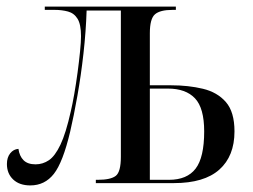

<svg xmlns="http://www.w3.org/2000/svg" viewBox="-20 -556 768 583"><path d="M72 7Q39 7 20 -11Q1 -29 1 -58Q1 -78 11 -90.5Q21 -103 36 -104Q39 -82 51.5 -69.5Q64 -57 88 -57Q110 -57 128.5 -69.5Q147 -82 163.5 -116.5Q180 -151 195 -218Q200 -239 205.5 -270.5Q211 -302 215.5 -335.5Q220 -369 223 -399Q226 -429 226 -446Q226 -482 215.5 -499Q205 -516 186.5 -521Q168 -526 146 -526H116V-536H514V-526H504Q466 -526 450.5 -512.5Q435 -499 435 -455V-297H500Q552 -297 596 -286.5Q640 -276 666 -246Q692 -216 692 -157Q692 -82 646 -41Q600 0 508 0H271V-10H277Q316 -10 331.5 -22Q347 -34 347 -80V-524H243Q241 -461 233.5 -394Q226 -327 215 -265Q204 -203 193 -156Q171 -63 143.5 -28Q116 7 72 7ZM493 -10Q548 -10 574 -44Q600 -78 600 -157Q600 -228 572 -257.5Q544 -287 490 -287H435V-10Z"/></svg>

Font: Noto Serif Display Condensed
Style: Regular
Weight: 400
Width: 3
Designer: Monotype Design Team
Foundry: Monotype Imaging Inc.
Version: Version 2.009